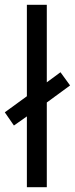

<svg xmlns="http://www.w3.org/2000/svg" viewBox="-37 -780 312 800"><path d="M75 0H158V-353L255 -424L215 -479L158 -437V-760H75V-379L-17 -312L21 -257L75 -295Z"/></svg>

Font: Noto Sans Sinhala UI Condensed
Style: Regular
Weight: 400
Width: 3
Designer: Jelle Bosma - Monotype Design Team
Foundry: Monotype Imaging Inc.
Version: Version 2.006